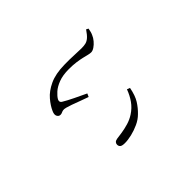

<svg xmlns="http://www.w3.org/2000/svg" viewBox="-55 -799 1110 1110"><g transform="rotate(45 500.0 -244.0)"><path d="M246 -380Q246 -400 242.5 -414.5Q239 -429 227 -443Q215 -457 187 -476L194 -489Q207 -487 217.5 -484Q228 -481 236 -477Q251 -471 266.5 -458Q282 -445 292 -430Q302 -415 302 -403Q302 -393 298.5 -379Q295 -365 290.5 -346Q286 -327 282.5 -301.5Q279 -276 279 -243Q279 -193 292 -159Q305 -125 323.5 -104.5Q342 -84 358 -75Q366 -71 372.5 -72Q379 -73 384 -80Q401 -108 419.5 -146.5Q438 -185 454 -219L474 -210Q466 -186 455.5 -159Q445 -132 437 -109Q429 -86 426 -74Q422 -59 424 -50.5Q426 -42 429 -36Q432 -30 432 -22Q432 -9 419 -2Q406 5 384 -5Q354 -18 321.5 -45.5Q289 -73 266.5 -121Q244 -169 243 -243Q242 -284 244 -319.5Q246 -355 246 -380ZM599 -398 606 -416Q659 -406 690 -386.5Q721 -367 746 -341Q768 -319 782 -288.5Q796 -258 803.5 -226.5Q811 -195 811 -170Q811 -148 804.5 -139.5Q798 -131 785 -131Q776 -131 769.5 -137Q763 -143 761 -156Q759 -173 755 -199Q751 -225 742.5 -254.5Q734 -284 717 -310Q696 -342 666.5 -363Q637 -384 599 -398Z"/></g></svg>

Font: Noto Serif TC
Style: Regular
Weight: 200
Designer: Ryoko NISHIZUKA 西塚涼子 (kana & ideographs); Frank Grießhammer (Latin, Greek & Cyrillic); Wenlong ZHANG 张文龙 (bopomofo); San
Foundry: Adobe
Version: Version 2.001;hotconv 1.1.0;makeotfexe 2.6.0